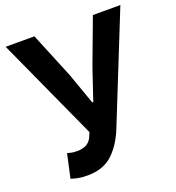

<svg xmlns="http://www.w3.org/2000/svg" viewBox="-136 -849 893 972"><g transform="rotate(-20 310.5 -363.0)"><path d="M3 -740H158L259 -494L319 -325H324L381 -494L473 -740H621L388 -159Q356 -79 305.5 -32.5Q255 14 172 14Q142 14 121 10Q100 6 83 0L111 -128Q121 -125 132 -122.5Q143 -120 164 -120Q192 -120 211 -129.5Q230 -139 242 -161L254 -189Z"/></g></svg>

Font: Kinto Sans
Style: Bold
Weight: 700
Designer: Authors: Ryoko NISHIZUKA  (kana & ideographs); Paul D. Hunt (Latin, Greek & Cyrillic); Wenlong ZHANG  (bopomofo); Sandol
Foundry: Adobe Systems Incorporated, ookami Inc.
Version: Version 0.001